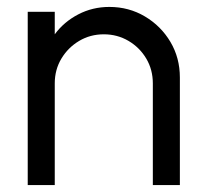

<svg xmlns="http://www.w3.org/2000/svg" viewBox="-20 -534 579 554"><path d="M499 -310.5V0H421V-293.5Q421 -333 402 -365Q383 -397 350.8 -416Q318.5 -435 279.5 -435Q240.5 -435 208.5 -416Q176.5 -397 157.2 -365Q138 -333 138 -293.5V0H60V-500H138V-435Q164.5 -471 205.8 -492.5Q247 -514 295.5 -514Q352 -514 398.2 -486.5Q444.5 -459 471.8 -413Q499 -367 499 -310.5Z"/></svg>

Font: Urbanist
Style: Regular
Weight: 400
Designer: Corey Hu
Foundry: Corey Hu
Version: Version 1.330; ttfautohint (v1.8.4.7-5d5b)